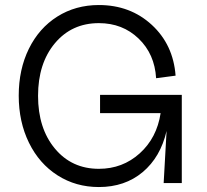

<svg xmlns="http://www.w3.org/2000/svg" viewBox="-20 -735 831 771"><path d="M377 16.1Q284.7 16.1 211.2 -30.8Q137.7 -77.6 96.4 -161.6Q55.2 -245.6 55.2 -351.1Q55.2 -456.1 95.9 -539.1Q136.7 -622.1 210.2 -668.5Q283.7 -714.8 377 -714.8Q502.9 -714.8 589.4 -635.3Q675.8 -555.7 685.1 -431.2L606.9 -420.9Q601.1 -518.1 536.6 -580.1Q472.2 -642.1 377 -642.1Q268.1 -642.1 200.4 -561.3Q132.8 -480.5 132.8 -350.1Q132.8 -219.7 200.4 -138.4Q268.1 -57.1 377 -57.1Q472.2 -57.1 541 -119.1Q609.9 -181.2 625 -280.8H381.8V-354H710V0H637.2L648.9 -209Q624.5 -104 553 -43.9Q481.4 16.1 377 16.1Z"/></svg>

Font: Uncut Sans
Style: Regular
Weight: 400
Designer: Kasper Nordkvist
Foundry: UNCUT.wtf
Version: Version 1.304;Glyphs 3.2 (3246)